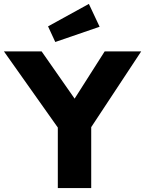

<svg xmlns="http://www.w3.org/2000/svg" viewBox="-27 -963 743 983"><path d="M269 0V-310L-7 -700H186L355 -458L509 -700H696L440 -312V0ZM256 -748 219 -828 428 -943 483 -826Z"/></svg>

Font: Lexend
Style: Bold
Weight: 700
Designer: Bonnie Shaver-Troup, Thomas Jockin
Foundry: Lexend
Version: Version 1.007; ttfautohint (v1.8.3)